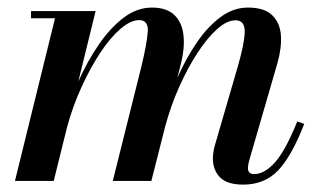

<svg xmlns="http://www.w3.org/2000/svg" viewBox="-20 -490 869 520"><path d="M390 0H285.5L362.5 -308Q378 -372.5 380.2 -404Q382.5 -435.5 357 -435.5Q334 -435.5 306.5 -412Q279 -388.5 252 -347.8Q225 -307 201.5 -255.8Q178 -204.5 162.5 -149L125.5 0H20.5L129 -440.5H64V-460H239L192 -269Q216 -323 247 -368.5Q278 -414 314.5 -441.8Q351 -469.5 391.5 -469.5Q432 -469.5 452.8 -448.8Q473.5 -428 477 -394Q480.5 -360 470.5 -319.5L460.5 -279.5Q483.5 -331.5 512.8 -374.5Q542 -417.5 577 -443.5Q612 -469.5 651.5 -469.5Q696 -469.5 717.2 -448.8Q738.5 -428 740.8 -394Q743 -360 731.5 -319.5L655 -55.5Q651.5 -43.5 651.5 -34.5Q651.5 -18.5 668.5 -18.5Q696 -18.5 724.5 -50Q753 -81.5 785 -161L804 -154.5Q769.5 -66 732.8 -28Q696 10 639 10Q595 10 575.8 -9.8Q556.5 -29.5 556.5 -61Q556.5 -72 558.8 -83.2Q561 -94.5 564 -103.5L623.5 -308Q642 -371.5 642.8 -403.2Q643.5 -435 618 -435Q594.5 -435 568 -411.2Q541.5 -387.5 515 -347Q488.5 -306.5 465.5 -255Q442.5 -203.5 427.5 -148Z"/></svg>

Font: Bodoni* 11pt Medium
Style: Italic
Weight: 500
Italic angle: -13°
Version: Version 2.3